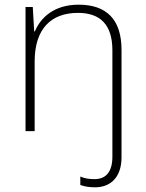

<svg xmlns="http://www.w3.org/2000/svg" viewBox="-20 -560 622 820"><path d="M386 240C452 240 499 197 499 112V-347C499 -479 433 -540 316 -540C212 -540 154 -486 129 -426H126L120 -530H89V0H128V-297C128 -437 198 -505 313 -505C407 -505 460 -456 460 -345V109C460 172 434 205 384 205C363 205 343 203 323 194V230C339 236 360 240 386 240Z"/></svg>

Font: Noto Sans Sinhala UI ExtraLight
Style: Regular
Weight: 200
Designer: Jelle Bosma - Monotype Design Team
Foundry: Monotype Imaging Inc.
Version: Version 2.006